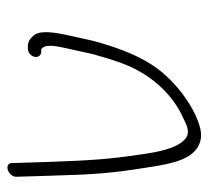

<svg xmlns="http://www.w3.org/2000/svg" viewBox="-42 -541 561 517"><g transform="rotate(90 238.5 -282.5)"><path d="M76 -190C67 -150 60 -108 77 -91C85 -82 94 -77 103 -77H111C121 -77 131 -85 133 -95C135 -105 129 -113 119 -113H113C96 -123 105 -158 112 -190L126 -253C132 -274 138 -295 146 -318C173 -401 230 -465 297 -495C321 -507 339 -515 356 -499C380 -477 390 -425 396 -380C409 -294 412 -243 416 -133L419 -36C418 -11 455 -23 456 -45L453 -142C450 -254 446 -305 432 -392C424 -444 416 -501 385 -528C356 -552 326 -545 287 -527C249 -508 213 -481 184 -449C139 -401 111 -331 90 -253Z"/></g></svg>

Font: Stray Cat
Style: Obl
Weight: 400
Version: Version 1.0